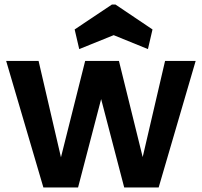

<svg xmlns="http://www.w3.org/2000/svg" viewBox="-20 -821 884 841"><path d="M327 -606 307 -692 470 -801H486L648 -692L628 -606L478 -667ZM837 -554 675 0H524L423 -387L322 0H170L7 -554H149L247 -132L353 -554H501L605 -133L703 -554Z"/></svg>

Font: Fz Poppins SemBd
Style: Regular
Weight: 600
Designer: Ninad Kale (Devanagari), Jonny Pinhorn (Latin)
Foundry: Indian Type Foundry
Version: Vit hóa bi Vntype.Com & FontZin.Com